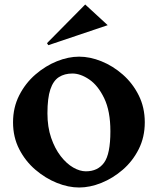

<svg xmlns="http://www.w3.org/2000/svg" viewBox="-20 -822 702 854"><path d="M195 -621 189 -630 359 -802 459 -710ZM624 -278Q624 -212 597 -158.5Q570 -105 526 -67Q482 -29 431 -8.5Q380 12 332 12Q284 12 233 -8.5Q182 -29 137.5 -67Q93 -105 65.5 -158.5Q38 -212 38 -278Q38 -344 65.5 -398Q93 -452 137.5 -490.5Q182 -529 233 -549.5Q284 -570 332 -570Q380 -570 431 -549.5Q482 -529 526 -490.5Q570 -452 597 -398Q624 -344 624 -278ZM362 -60Q415 -60 443 -98.5Q471 -137 471 -238Q471 -328 443.5 -385Q416 -442 377 -468.5Q338 -495 302 -495Q267 -495 242 -479Q217 -463 204 -424.5Q191 -386 191 -318Q191 -257 207.5 -209Q224 -161 250 -127.5Q276 -94 305.5 -77Q335 -60 362 -60Z"/></svg>

Font: Reggae One
Style: Regular
Weight: 400
Designer: Fontworks Inc.
Foundry: Fontworks Inc.
Version: Version 1.100